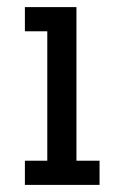

<svg xmlns="http://www.w3.org/2000/svg" viewBox="-20 -520 340 540"><path d="M195 -68H260V0H50V-68H113V-432H50V-500H195Z"/></svg>

Font: Kelly Slab
Style: Regular
Weight: 400
Designer: Denis Masharov
Foundry: Denis Masharov
Version: Version 1.001